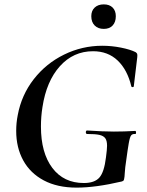

<svg xmlns="http://www.w3.org/2000/svg" viewBox="-20 -845 673 877"><path d="M54 -247Q54 -284 61 -319Q78 -411 134 -483Q190 -555 272.5 -595.5Q355 -636 447 -636Q490 -636 532.5 -627.5Q575 -619 599 -607Q605 -603 606.5 -599Q608 -595 607 -584L591 -450Q590 -447 585.5 -447Q581 -447 580 -450Q562 -526 517.5 -568.5Q473 -611 405 -611Q315 -611 253.5 -542.5Q192 -474 174 -356Q167 -313 167 -267Q167 -147 219 -78Q271 -9 363 -9Q412 -9 434 -34Q456 -59 464 -126Q469 -163 469 -179Q469 -203 460.5 -214Q452 -225 433.5 -229Q415 -233 377 -233Q375 -233 373.5 -235.5Q372 -238 372 -241Q372 -244 373.5 -246.5Q375 -249 377 -249Q452 -244 500 -244Q547 -244 598 -247Q601 -247 601.5 -240Q602 -233 598 -233Q585 -234 579 -226.5Q573 -219 568 -190Q563 -161 557 -116Q551 -77 550 -56Q549 -35 547 -28Q546 -22 544 -20Q542 -18 536 -16Q417 12 330 12Q242 12 180 -21Q118 -54 86 -112.5Q54 -171 54 -247ZM397 -771Q397 -796 412.5 -810.5Q428 -825 454 -825Q480 -825 494.5 -810.5Q509 -796 509 -771Q509 -744 494.5 -728.5Q480 -713 454 -713Q428 -713 412.5 -728.5Q397 -744 397 -771Z"/></svg>

Font: Cormorant Infant
Style: Bold Italic
Weight: 700
Italic angle: -10°
Designer: Christian Thalmann (Catharsis Fonts)
Foundry: Catharsis Fonts
Version: Version 4.000